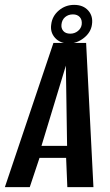

<svg xmlns="http://www.w3.org/2000/svg" viewBox="-48 -767 452 787"><path d="M-28 0 171 -591H305L335 0H228L223 -120H114L74 0ZM122 -169H227L222 -498ZM234 -589Q198 -589 177.5 -612Q157 -635 162 -667Q166 -701 193 -724Q220 -747 256 -747Q293 -747 313.5 -724Q334 -701 329 -667Q325 -635 296.5 -612Q268 -589 234 -589ZM240 -629Q258 -629 271.5 -640Q285 -651 287 -667Q289 -686 279 -697Q269 -708 251 -708Q232 -708 219 -697Q206 -686 204 -667Q202 -651 211.5 -640Q221 -629 240 -629Z"/></svg>

Font: Alumni Sans SemiBold
Style: Italic
Weight: 600
Italic angle: -8°
Version: Version 1.016